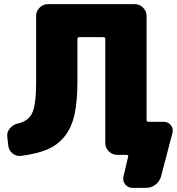

<svg xmlns="http://www.w3.org/2000/svg" viewBox="-20 -750 858 930"><path d="M773 -160Q795 -160 808 -143Q821 -126 815 -105L760 105Q753 129 733 144.5Q713 160 688 160H622Q600 160 586.5 143Q573 126 578 105L601 8Q602 5 599.5 2.5Q597 0 594 0H547Q524 0 507 -17Q490 -34 490 -57V-561Q490 -570 481 -570H364Q355 -570 355 -561V-355Q355 -259 341 -195.5Q327 -132 293.5 -90Q260 -48 210 -26.5Q160 -5 82 5Q59 8 40.5 -7Q22 -22 20 -46L15 -89Q13 -111 28.5 -129Q44 -147 67 -152Q118 -163 136.5 -204Q155 -245 155 -350V-673Q155 -696 172 -713Q189 -730 212 -730H633Q656 -730 673 -713Q690 -696 690 -673V-169Q690 -160 699 -160Z"/></svg>

Font: Rounded Mplus 1c Black
Style: Regular
Weight: 900
Version: Version 1.059.20150529